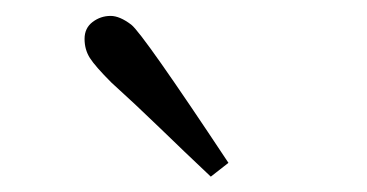

<svg xmlns="http://www.w3.org/2000/svg" viewBox="-20 -825 468 245"><path d="M87.9 -775.4Q87.9 -789.1 98.1 -796.9Q108.4 -804.7 121.1 -804.7Q132.8 -804.7 147.5 -793.5Q162.1 -782.2 271.5 -617.2L249 -599.6Q214.8 -631.8 183.6 -662.1Q152.3 -692.4 122.1 -719.7Q101.6 -740.2 94.7 -751Q87.9 -761.7 87.9 -775.4Z"/></svg>

Font: GenEi Koburi Mincho v6
Style: Regular
Weight: 400
Designer: o_tamon (Modified)
Foundry: o_tamon / Adobe Systems Incorporated
Version: Version 6.1